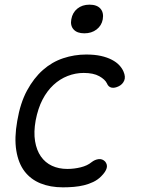

<svg xmlns="http://www.w3.org/2000/svg" viewBox="-20 -794 640 824"><path d="M54 -275Q67 -352 96 -405.5Q125 -459 164 -493.5Q203 -528 251 -544Q299 -560 350 -560Q386 -560 413 -554Q440 -548 460 -537.5Q480 -527 492 -514Q504 -501 510 -487Q520 -464 513 -448Q506 -432 490 -424Q472 -415 458.5 -418Q445 -421 439 -436Q431 -453 406 -467Q381 -481 339 -481Q304 -481 270.5 -468Q237 -455 209.5 -429.5Q182 -404 162.5 -366.5Q143 -329 133 -277Q124 -227 130.5 -188Q137 -149 155.5 -122.5Q174 -96 203 -82.5Q232 -69 269 -69Q298 -69 326.5 -76Q355 -83 373 -98Q387 -109 403 -111Q419 -113 431 -101Q436 -95 438 -88Q440 -81 438 -73Q436 -65 430 -56Q424 -47 414 -37Q399 -22 380 -13Q361 -4 340.5 1Q320 6 297 8Q274 10 250 10Q196 10 154 -7Q112 -24 85.5 -58.5Q59 -93 50 -147.5Q41 -202 54 -275ZM342 -651Q311 -651 296 -667.5Q281 -684 286 -711Q291 -740 312 -757Q333 -774 364 -774Q396 -774 411 -757Q426 -740 421 -711Q416 -684 394.5 -667.5Q373 -651 342 -651Z"/></svg>

Font: Maple Mono Light
Style: Italic
Weight: 300
Italic angle: -10°
Monospace: yes
Designer: subframe7536
Version: Version 7.000